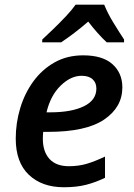

<svg xmlns="http://www.w3.org/2000/svg" viewBox="-20 -786 568 816"><path d="M251.5 9.8Q158.2 9.8 102.5 -43.2Q46.9 -96.2 46.9 -196.8Q46.9 -263.2 65.9 -326.4Q85 -389.6 121.8 -440.2Q158.7 -490.7 211.9 -520.8Q265.1 -550.8 333.5 -550.8Q416 -550.8 458 -513.2Q500 -475.6 500 -414.6Q500 -330.6 422.9 -278.1Q345.7 -225.6 185.5 -225.6H163.6Q162.1 -211.9 162.1 -195.8Q162.1 -141.6 190.2 -110.6Q218.3 -79.6 272.9 -79.6Q313.5 -79.6 348.4 -89.8Q383.3 -100.1 426.3 -120.6V-30.3Q386.7 -11.2 346.2 -0.7Q305.7 9.8 251.5 9.8ZM177.7 -308.6H194.3Q283.7 -308.6 336.7 -334.5Q389.6 -360.4 389.6 -409.7Q389.6 -434.6 373.5 -449.2Q357.4 -463.9 326.7 -463.9Q280.8 -463.9 237.8 -422.1Q194.8 -380.4 177.7 -308.6ZM159.2 -606 159.7 -618.2Q178.2 -635.3 205.6 -661.6Q232.9 -688 259.3 -715.8Q285.6 -743.7 301.3 -766.1H422.9Q437.5 -729.5 462.6 -688.5Q487.8 -647.5 507.3 -618.2V-606H433.6Q416 -622.1 394.5 -646.2Q373 -670.4 355 -694.3Q325.7 -668.9 296.6 -646.7Q267.6 -624.5 239.7 -606Z"/></svg>

Font: Open Sans SemiBold
Style: Italic
Weight: 600
Italic angle: -12°
Designer: Monotype Design Team
Foundry: Monotype Imaging Inc.
Version: Version 3.003; ttfautohint (v1.8.4)